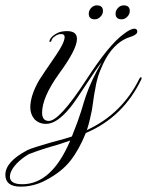

<svg xmlns="http://www.w3.org/2000/svg" viewBox="-75 -457 548 716"><path d="M2 239Q-55 239 -55 195Q-55 146 27 103Q37 98 59.5 91Q82 84 116 74Q140 68 159 62.5Q178 57 193 52Q198 38 206 18.5Q214 -1 222 -26Q227 -39 232.5 -58.5Q238 -78 247 -104Q256 -130 270.5 -161Q285 -192 305 -226Q295 -214 281.5 -194.5Q268 -175 251 -149Q203 -75 186 -55Q137 5 97 5Q71 5 54 -12Q38 -31 38 -56Q38 -101 71 -158Q76 -166 91 -188.5Q106 -211 133 -250Q166 -298 166 -319Q166 -330 153 -330Q141 -330 130 -322Q118 -314 116 -303L114 -301H111L109 -302Q111 -315 126 -326Q140 -336 154 -339Q159 -340 164.5 -340.5Q170 -341 175 -341Q212 -341 212 -312Q212 -273 145 -182Q82 -94 82 -37Q82 -6 107 -6Q147 -6 247 -160Q331 -290 386 -330Q412 -350 426 -350Q437 -350 437 -339Q437 -328 413 -320Q358 -304 321 -241Q307 -216 296 -187Q285 -158 280 -124Q276 -105 273.5 -86Q271 -67 268 -48Q264 -29 260 -11Q256 7 249 28Q380 -32 445 -164Q448 -169 450 -169Q455 -169 452 -161Q419 -92 367.5 -41.5Q316 9 245 39Q220 101 187.5 142.5Q155 184 96 215Q51 239 2 239ZM8 230Q118 230 187 67Q172 72 153 78.5Q134 85 111 91Q98 95 78 101.5Q58 108 32 118Q20 125 9 133.5Q-2 142 -13 153Q-38 180 -38 202Q-38 230 8 230ZM379 -385Q356 -385 356 -406Q356 -418 365 -427.5Q374 -437 386 -437Q409 -437 409 -416Q409 -404 399.5 -394.5Q390 -385 379 -385ZM279 -385Q256 -385 256 -406Q256 -418 265 -427.5Q274 -437 286 -437Q309 -437 309 -416Q309 -404 299.5 -394.5Q290 -385 279 -385Z"/></svg>

Font: Imperial Script
Style: Regular
Weight: 400
Designer: Robert E. Leuschke
Foundry: Robert E. Leuschke
Version: Version 1.010; ttfautohint (v1.8.3)